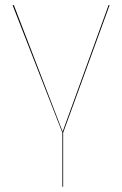

<svg xmlns="http://www.w3.org/2000/svg" viewBox="-20 -537 476 748"><path d="M226 -20V190L223 191V-20L29 -517H34L224 -24L403 -517H407Z"/></svg>

Font: FiraGO Four
Style: Regular
Weight: 100
Designer: bBox Type
Foundry: bBox Type GmbH
Version: Version 1.001